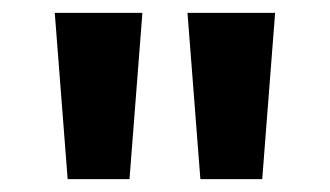

<svg xmlns="http://www.w3.org/2000/svg" viewBox="-20 -734 512 298"><path d="M291 -456H387L407 -714H271ZM85 -456H181L201 -714H65Z"/></svg>

Font: Noto Sans Adlam
Style: Bold
Weight: 700
Designer: Mark Jamra, Neil Patel
Foundry: JamraPatel LLC
Version: Version 3.001